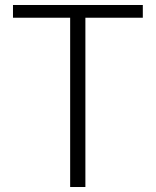

<svg xmlns="http://www.w3.org/2000/svg" viewBox="-20 -749 624 769"><path d="M261 0H322V-678H552V-729H32V-678H261Z"/></svg>

Font: Noto Sans CJK KR Light
Style: Regular
Weight: 300
Designer: Ryoko NISHIZUKA (kana & ideographs); Paul D. Hunt (Latin, Greek & Cyrillic); Wenlong ZHANG (bopomofo); Sandoll Communica
Foundry: Adobe Systems Incorporated
Version: Version 1.004;PS 1.004;hotconv 1.0.82;makeotf.lib2.5.63406